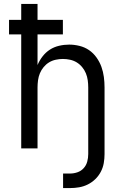

<svg xmlns="http://www.w3.org/2000/svg" viewBox="-20 -755 640 977"><path d="M301 202V128H337Q356 128 374.5 121.5Q393 115 406 100.5Q419 86 424 67Q429 48 429 29V-310Q429 -328 426.5 -346.5Q424 -365 417 -382Q410 -399 398 -413.5Q386 -428 370.5 -437.5Q355 -447 336.5 -451Q318 -455 300 -455Q282 -455 263.5 -451Q245 -447 229.5 -437.5Q214 -428 202 -413.5Q190 -399 183 -382Q176 -365 173.5 -346.5Q171 -328 171 -310V0H88V-580H26V-654H88V-735H171V-654H300V-580H171V-424Q181 -448 197 -468.5Q213 -489 234 -502.5Q255 -516 280.5 -522Q306 -528 332 -528Q358 -528 384.5 -521.5Q411 -515 433 -500Q455 -485 471 -462.5Q487 -440 496 -415Q505 -390 508.5 -363.5Q512 -337 512 -310V29Q512 52 508 75Q504 98 493 119Q482 140 465 156.5Q448 173 427 183.5Q406 194 383 198Q360 202 337 202Z"/></svg>

Font: Iosevka SS04 Extended
Style: Regular
Weight: 400
Width: 7
Monospace: yes
Designer: Belleve Invis
Foundry: Belleve Invis
Version: Version 19.0.0; ttfautohint (v1.8.4)